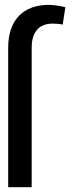

<svg xmlns="http://www.w3.org/2000/svg" viewBox="-20 -781 307 801"><path d="M112.2 0V-583.1C112.2 -645.6 142 -682.5 198.9 -682.5C215.9 -682.5 230.1 -681.1 241.5 -678.3L252.8 -750.7C230.1 -756.4 206 -760.7 183.2 -760.7C78.1 -760.7 14.2 -698.2 14.2 -583.1V0Z"/></svg>

Font: Karasuma Gothic
Style: Regular
Weight: 400
Designer: Rasmus Andersson, Ryoko Nishizuka
Foundry: Genbu
Version: Version 1.00